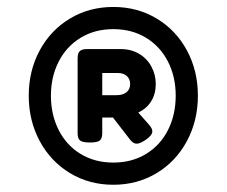

<svg xmlns="http://www.w3.org/2000/svg" viewBox="-20 -671 640 541"><path d="M537.6 -401.4Q537.6 -331.1 506.8 -273.7Q476.1 -216.3 421.6 -183.3Q367.2 -150.4 299.3 -150.4Q231.4 -150.4 177 -183.3Q122.6 -216.3 91.8 -273.7Q61 -331.1 61 -401.4Q61 -471.7 91.8 -528.8Q122.6 -585.9 177 -618.7Q231.4 -651.4 299.3 -651.4Q367.2 -651.4 421.6 -618.7Q476.1 -585.9 506.8 -528.8Q537.6 -471.7 537.6 -401.4ZM123.5 -401.4Q123.5 -347.7 145.3 -304.7Q167 -261.7 207 -237.3Q247.1 -212.9 299.3 -212.9Q351.6 -212.9 391.6 -237.3Q431.6 -261.7 453.4 -304.7Q475.1 -347.7 475.1 -401.4Q475.1 -454.6 453.4 -497.3Q431.6 -540 391.6 -564.5Q351.6 -588.9 299.3 -588.9Q247.1 -588.9 207 -564.5Q167 -540 145.3 -497.3Q123.5 -454.6 123.5 -401.4ZM418.9 -434.1Q418.9 -406.7 406.2 -386Q393.6 -365.2 369.6 -354L400.9 -318.4Q409.2 -308.6 409.2 -300.8Q409.2 -290 391.1 -277.3Q374.5 -266.1 365.2 -266.1Q355.5 -266.1 346.7 -277.3L298.3 -339.8H268.1V-295.9Q268.1 -280.8 261.2 -275.1Q254.4 -269.5 233.4 -269.5Q212.4 -269.5 205.6 -275.1Q198.7 -280.8 198.7 -295.9V-506.8Q198.7 -521 204.8 -526.9Q210.9 -532.7 224.6 -532.7H320.3Q349.6 -532.7 372.1 -519.3Q394.5 -505.9 406.7 -483.2Q418.9 -460.4 418.9 -434.1ZM268.1 -402.8H308.1Q326.2 -402.8 336.4 -411.1Q346.7 -419.4 346.7 -434.1Q346.7 -448.2 337.4 -456.8Q328.1 -465.3 312 -465.3H268.1Z"/></svg>

Font: Courier Prime
Style: Bold
Weight: 700
Designer: Alan Dague-Greene, Quote-Unquote Apps
Foundry: Quote-Unquote Apps
Version: Version 3.018